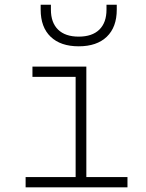

<svg xmlns="http://www.w3.org/2000/svg" viewBox="-20 -803 626 823"><path d="M89.8 0V-43.9H304.2V-473.6H119.1V-517.6H350.1V-43.9H526.4V0ZM317.4 -604.5Q239.7 -604.5 197 -645.5Q154.3 -686.5 154.3 -761.7V-782.7H198.2V-761.7Q198.2 -706.1 229 -676Q259.8 -646 317.4 -646Q375 -646 405.8 -676Q436.5 -706.1 436.5 -761.7V-782.7H480.5V-761.7Q480.5 -686.5 437.7 -645.5Q395 -604.5 317.4 -604.5Z"/></svg>

Font: Cascadia Mono ExtraLight
Style: Regular
Weight: 200
Monospace: yes
Designer: Aaron Bell
Foundry: Saja Typeworks
Version: Version 2404.023; ttfautohint (v1.8.4)